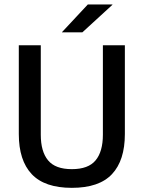

<svg xmlns="http://www.w3.org/2000/svg" viewBox="-20 -846 657 878"><path d="M308.5 13Q184 13 125 -49.8Q66 -112.5 66 -233V-639H166.5V-230Q166.5 -153 199.8 -112.8Q233 -72.5 308.5 -72.5Q384 -72.5 417.2 -112.8Q450.5 -153 450.5 -230V-639H551V-233Q551 -112.5 492.2 -49.8Q433.5 13 308.5 13ZM381.5 -825.5H494V-824L356.5 -698H263.5V-699Z"/></svg>

Font: Anek Odia Medium Medium
Style: Regular
Weight: 500
Version: Version 1.003